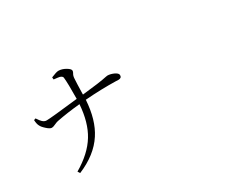

<svg xmlns="http://www.w3.org/2000/svg" viewBox="-116 -1076 1732 1459"><g transform="rotate(-30 750.0 -346.0)"><path d="M235.4 32.2 222.7 12.7Q357.4 -66.4 419.9 -168.9Q481.4 -269.5 492.2 -423.8Q379.9 -413.1 286.1 -394.5Q272.5 -391.6 253.9 -382.8Q233.4 -373 221.7 -373Q205.1 -373 177.7 -398.4Q152.3 -420.9 144.5 -438.5Q134.8 -455.1 132.8 -491.2L148.4 -497.1Q149.4 -496.1 151.4 -493.2Q168.9 -466.8 179.7 -457Q197.3 -440.4 215.8 -441.4Q253.9 -441.4 491.2 -468.8H494.1Q496.1 -606.4 490.2 -657.2Q488.3 -670.9 466.8 -677.7Q454.1 -680.7 423.8 -683.6Q418 -684.6 416 -684.6L414.1 -703.1Q415 -703.1 418 -705.1Q461.9 -723.6 479.5 -723.6Q509.8 -723.6 542 -705.1Q574.2 -686.5 574.2 -670.9Q574.2 -661.1 567.4 -650.4Q557.6 -634.8 556.6 -612.3Q553.7 -573.2 551.8 -484.4Q551.8 -477.5 551.8 -473.6Q710.9 -490.2 770.5 -503.9Q780.3 -505.9 784.2 -505.9Q808.6 -505.9 837.9 -493.2Q870.1 -478.5 870.1 -460.9Q870.1 -435.5 841.8 -435.5Q835.9 -435.5 819.3 -436.5Q692.4 -439.5 550.8 -428.7Q540 -257.8 469.7 -150.4Q394.5 -34.2 235.4 32.2Z"/></g></svg>

Font: Bpmf GenRyu Min R
Style: R
Weight: 400
Foundry: But Ko
Version: Version 1.320